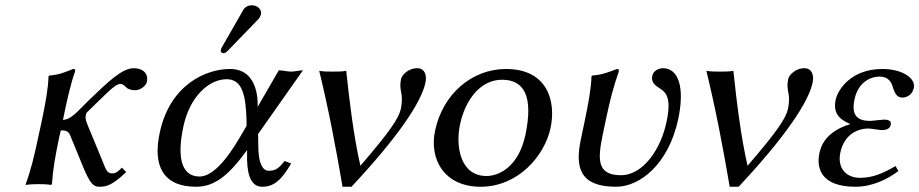

<svg xmlns="http://www.w3.org/2000/svg" viewBox="-20 -702 3505 732"><path d="M266 -429C268 -436 266 -439 259 -439C232 -429 209 -417 168 -414L165 -411C164 -368 154 -310 138 -235L126 -180C110 -105 98 -54 78 0V3C78 3 93 0 128 0C162 0 175 3 175 3L178 0C182 -57 190 -104 206 -180L212 -205C235 -205 243 -200 250 -180L298 -63C323 -4 335 10 359 10C385 10 408 5 461 -46L445 -63C428 -46 421 -41 407 -41C385 -41 383 -60 363 -107L315 -223C310 -235 304 -250 307 -261C308 -266 308 -270 312 -274L356 -317C405 -365 424 -382 439 -382C445 -382 453 -378 459 -371C466 -363 478 -358 495 -358C514 -358 536 -373 540 -390C547 -425 521 -442 490 -442C445 -442 391 -389 321 -322L274 -275C259 -261 240 -245 220 -245L233 -307C233 -307 251 -389 266 -429Z M964 -191 1135 -434C1122 -434 1105 -429 1090 -429C1075 -429 1058 -434 1043 -434L962 -294C962 -294 974 -439 857 -439C766 -439 628 -380 589 -196C562 -72 600 10 728 10C796 10 851 -31 922 -130V-91C924 -23 943 10 980 10C1024 10 1054 -16 1090 -79L1065 -88C1041 -58 1029 -51 1004 -51C981 -51 967 -80 965 -133ZM920 -222 896 -181C841 -86 787 -29 741 -29C667 -29 656 -111 679 -219C703 -334 777 -400 844 -400C904 -400 917 -339 920 -243ZM940 -682C927 -682 915 -676 908 -665L826 -522C824 -519 822 -515 822 -512C820 -505 825 -499 833 -499C837 -499 843 -503 847 -507L965 -629C970 -634 973 -642 975 -647C979 -667 960 -682 940 -682Z M1354 -70C1328 -184 1312 -318 1300 -432C1286 -429 1263 -429 1249 -429C1233 -429 1212 -429 1197 -432C1233 -285 1261 -136 1286 10H1320C1497 -179 1587 -313 1602 -387C1608 -415 1600 -442 1570 -442C1539 -442 1513 -418 1509 -401C1504 -377 1507 -365 1509 -352C1512 -337 1515 -321 1508 -286C1500 -251 1467 -201 1354 -70Z M1639 -205C1615 -95 1674 10 1812 10C1955 10 2056 -107 2079 -214C2101 -318 2066 -439 1909 -439C1778 -439 1668 -342 1639 -205ZM1894 -398C1979 -398 2014 -334 1983 -187C1956 -63 1880 -31 1835 -31C1731 -31 1717 -151 1734 -228C1752 -315 1808 -398 1894 -398Z M2291 -251C2307 -326 2318 -368 2339 -429C2341 -436 2338 -439 2332 -439C2305 -429 2279 -417 2238 -414L2235 -411C2234 -368 2224 -310 2208 -235L2195 -173C2172 -66 2188 10 2329 10C2419 10 2529 -75 2566 -249C2591 -369 2567 -442 2507 -442C2490 -442 2471 -431 2467 -414C2462 -391 2474 -379 2491 -368C2517 -352 2542 -333 2521 -237C2501 -139 2435 -34 2347 -34C2254 -34 2259 -97 2278 -189Z M2830 -70C2804 -184 2788 -318 2776 -432C2762 -429 2739 -429 2725 -429C2709 -429 2688 -429 2673 -432C2709 -285 2737 -136 2762 10H2796C2973 -179 3063 -313 3078 -387C3084 -415 3076 -442 3046 -442C3015 -442 2989 -418 2985 -401C2980 -377 2983 -365 2985 -352C2988 -337 2991 -321 2984 -286C2976 -251 2943 -201 2830 -70Z M3184 -121C3196 -177 3236 -212 3292 -212C3301 -212 3334 -206 3342 -206C3365 -206 3374 -215 3376 -227C3379 -239 3370 -246 3351 -246C3346 -246 3300 -241 3299 -241C3256 -241 3223 -255 3238 -324C3252 -390 3301 -410 3332 -410C3371 -410 3380 -385 3386 -363C3393 -346 3399 -330 3421 -330C3434 -330 3458 -338 3464 -367C3472 -403 3421 -439 3344 -439C3226 -439 3175 -362 3166 -322C3156 -272 3177 -248 3222 -229C3124 -199 3109 -141 3104 -118C3093 -66 3105 10 3242 10C3305 10 3365 -19 3405 -50L3394 -69C3349 -42 3307 -24 3260 -24C3200 -24 3172 -67 3184 -121Z"/></svg>

Font: Libertinus Sans
Style: Italic
Weight: 400
Italic angle: -12°
Designer: Philipp H. Poll, Khaled Hosny
Foundry: Caleb Maclennan
Version: Version 7.050;RELEASE